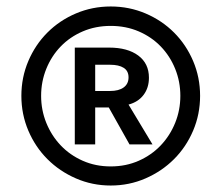

<svg xmlns="http://www.w3.org/2000/svg" viewBox="-20 -746 684 593"><path d="M322 -173Q265 -173 214.5 -195Q164 -217 126.5 -254.5Q89 -292 67.5 -342.5Q46 -393 46 -450Q46 -507 67.5 -557.5Q89 -608 126.5 -645.5Q164 -683 214.5 -704.5Q265 -726 322 -726Q379 -726 429.5 -704.5Q480 -683 517.5 -645.5Q555 -608 576.5 -557.5Q598 -507 598 -450Q598 -393 576.5 -342.5Q555 -292 517.5 -254.5Q480 -217 429.5 -195Q379 -173 322 -173ZM211 -300V-599H317Q374 -599 407 -574.5Q440 -550 440 -506Q440 -475 423.5 -453Q407 -431 377 -423L451 -300H380L316 -414H274V-300ZM322 -232Q369 -232 408.5 -249.5Q448 -267 476.5 -297Q505 -327 521 -366.5Q537 -406 537 -450Q537 -494 521 -533.5Q505 -573 476.5 -602.5Q448 -632 408.5 -649Q369 -666 322 -666Q275 -666 235.5 -649Q196 -632 167.5 -602.5Q139 -573 123 -533.5Q107 -494 107 -450Q107 -406 123 -366.5Q139 -327 167.5 -297Q196 -267 235.5 -249.5Q275 -232 322 -232ZM274 -465H320Q347 -465 362 -476Q377 -487 377 -507Q377 -527 362 -536.5Q347 -546 320 -546H274Z"/></svg>

Font: Geist Med
Style: Regular
Weight: 400
Designer: Basement.studio, Andrés Briganti, Mateo Zaragoza
Foundry: Basement.studio, Vercel, Andrés Briganti, Guido Ferreyra, Mateo Zaragoza
Version: Version 1.401